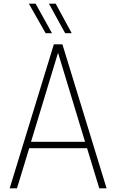

<svg xmlns="http://www.w3.org/2000/svg" viewBox="-20 -1032 637 1052"><path d="M564 0H524L457 -220H140L73 0H33L275 -789H322ZM446 -255 298 -743 150 -255ZM230 -850 138 -1012H175L265 -850ZM337 -850 248 -1012H285L373 -850Z"/></svg>

Font: Tanohe Sans ExtraLight
Style: Regular
Weight: 250
Designer: Village Type and Design LLC & Cristiano Sobral
Foundry: Cooper Hewitt Smithsonian Design Museum
Version: Version 1.00;May 30, 2020;FontCreator 12.0.0.2522 64-bit; tt